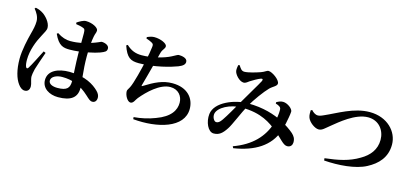

<svg xmlns="http://www.w3.org/2000/svg" viewBox="-69 -1323 4118 1918"><g transform="rotate(15 1990.0 -364.0)"><path d="M563.3 30.5C696.9 30.5 757.2 -18.9 757.2 -114.2C757.2 -182.7 735.7 -285.8 735.7 -439.1C735.7 -521 743.3 -606.4 751.5 -644.5C757.7 -680.6 768.2 -689.2 768.2 -713.3C768.2 -741.6 705.3 -776.6 638 -776.6C611.5 -776.6 573.5 -754.8 547.9 -737.4L550.7 -721.7C575 -718 601.2 -713.6 622.6 -705.2C640 -698.5 648.1 -695.9 648.1 -653.2C648.1 -616.5 647.1 -517 647.3 -440.8C647.9 -337.3 658.4 -211 658.4 -161.4C658.4 -91.7 634.1 -57.4 532.8 -57.4C485.6 -57.4 441.8 -72.6 441.8 -109.6C441.8 -151.6 497.3 -175.7 553.2 -175.7C657.8 -175.7 745.5 -142.7 833.9 -60.7C867.3 -30.2 882.4 -14.4 905.4 -14.4C932.2 -14.4 949.6 -33.6 949.6 -67.3C949.6 -90.1 938.4 -111.8 916.4 -133.2C867.6 -180.9 775.8 -244 609.2 -244C494 -244 393.5 -201.2 393.5 -102.5C393.5 -16.5 473.1 30.5 563.3 30.5ZM223.2 53.4C255.9 53.4 273.8 32.9 273.8 -3.1C273.8 -33.9 254.5 -67.5 254.5 -103.6C254.5 -119.1 258.6 -140.1 267.2 -179.8C277.5 -216.1 310.6 -310.4 329.6 -364.6L307.6 -374.4C281.2 -324.1 227.6 -214.7 204 -178.8C194.5 -163.6 184.4 -164.9 177.6 -179.5C171.2 -193.8 167.3 -219.1 167.3 -250.2C167.3 -350.4 208.3 -451.4 244.8 -517.6C267.6 -564.3 283.8 -583.8 283.8 -611.5C283.8 -666.3 228.4 -723.8 197.8 -743.2C173.1 -759.7 152.5 -767.8 119.1 -775.6L108.9 -764.8C134.7 -734.4 161.4 -691.8 161.1 -645.9C160.9 -601.1 150.8 -560.8 137.8 -512.1C122 -452.1 93.6 -333.1 93.6 -241.5C93.6 -126.8 118.9 -41.7 155.7 8.1C175 35.4 198.7 53.4 223.2 53.4ZM552.6 -458.6C670.2 -458.6 811.5 -492.8 856.8 -510.4C902.8 -528.9 919.9 -536.4 919.9 -568.6C919.9 -599.7 878.8 -616.7 842.9 -617C836.5 -617 809.5 -599.8 737.9 -577C691.7 -561.2 622.2 -542.6 535.5 -542.6C493.6 -542.6 449.4 -555.7 399.6 -588.6L387.9 -578.4C437.4 -467.3 488.2 -458.6 552.6 -458.6Z M1344.5 27.1 1346.8 48.2C1601 71.6 1865.7 0.9 1865.7 -196.5C1865.7 -303.2 1792.1 -400.2 1633.1 -400.2C1534.1 -400.2 1453.8 -360.4 1353.3 -297.8C1341.1 -289.2 1339.2 -292.3 1342.6 -305.1C1353.5 -346.1 1386.7 -462.7 1407.2 -544.2C1419.2 -592.8 1429 -632.4 1437.7 -662.1C1449.8 -704.5 1473.2 -711.6 1473.2 -738.9C1473.2 -766.4 1406.5 -798.4 1339.1 -798.4C1315 -798.4 1292.8 -791 1265.5 -779.2L1265.8 -764.4C1291.5 -755.9 1309.3 -749.2 1324.6 -740.1C1341.3 -730.3 1345.9 -724.5 1343.4 -700.2C1340.2 -667.2 1329.6 -606.4 1316.3 -544.7C1298.9 -464.6 1259 -300.9 1233.8 -253.5C1219.1 -223.9 1211.3 -219.9 1211.3 -205.1C1211.3 -163.1 1244.4 -104.9 1276.2 -104.9C1306.5 -104.9 1316.9 -144.3 1336.5 -167.8C1400.6 -245.3 1515.7 -358.2 1623.3 -358.2C1707 -358.2 1752.2 -297.4 1752.2 -229.8C1752.2 -154.7 1709.6 -75.4 1562.6 -22.1C1494 4.6 1419.6 20.9 1344.5 27.1ZM1255.9 -506.2C1417.7 -506.2 1582.6 -554.5 1645.1 -578.6C1690.3 -596.5 1710.1 -614.7 1710.1 -641.1C1710.1 -682.6 1648.3 -689.2 1620.9 -689.2C1611.3 -689.2 1595.2 -678.8 1555.5 -657.9C1490.9 -623.9 1367.6 -590.4 1261.8 -590.4C1198.8 -590.4 1150.8 -608.5 1102.2 -654.7L1088.1 -645.5C1128.7 -528.6 1169.3 -506.2 1255.9 -506.2Z M2158.3 -21.8C2213 -21.8 2246.6 -48.3 2286.7 -110.4C2313.5 -148.5 2374.2 -297.4 2417.6 -376.3C2457.4 -448.6 2536.3 -555.3 2578.2 -597.4C2608.9 -628.3 2650.9 -641.6 2650.9 -669.1C2650.9 -708.5 2566.2 -767.5 2528.6 -767.5C2510 -767.5 2496.3 -749.1 2456.7 -735.5C2413.5 -720.4 2335.4 -696.7 2295.6 -696.7C2265.9 -696.7 2252.8 -719 2234.4 -748.2L2220 -744.8C2216.6 -727.1 2213 -705.3 2214.9 -686.3C2218.4 -650.3 2272.2 -590 2316.4 -590C2338.7 -590 2356.8 -608.2 2372.3 -618.6C2400.5 -636.5 2444.2 -662.4 2473.7 -673C2490.5 -678.9 2498.9 -670.8 2489.4 -651.4C2472.7 -617.2 2376.9 -460.7 2328.4 -374.9C2304.1 -332.3 2243.2 -225.1 2212.2 -181.1C2189.7 -148.8 2175.7 -137.9 2153.6 -137.9C2131.1 -137.9 2107.8 -179.8 2114.9 -215.3C2128.4 -281.4 2244 -344.6 2364.1 -344.6C2570.9 -344.6 2670.2 -266.8 2739.7 -212.3C2822.9 -146.9 2857 -89.2 2900.6 -89.2C2937.9 -89.2 2952.2 -115.9 2952.9 -141C2953.6 -182 2937.3 -204.8 2913 -227.9C2882.6 -255.1 2827.2 -292.9 2776.5 -319C2691.9 -361.1 2574.2 -401.5 2412.7 -401.5C2279.8 -401.5 2082.4 -327.2 2067.8 -198.8C2058.3 -116.2 2099.7 -21.8 2158.3 -21.8ZM2377.1 52 2386.1 69.7C2602.2 36 2751.6 -57.2 2807.9 -222C2827.2 -278.5 2838.4 -339.8 2843.6 -371.8C2846.6 -392.5 2851.6 -414.9 2851.6 -432.9C2851.6 -461.7 2796.7 -505.5 2749.8 -506.8C2726.3 -507.6 2701 -497.1 2681.6 -484.9L2682.1 -471.2C2700.7 -466 2713.6 -460.8 2723.9 -452.7C2736.9 -442.7 2738.5 -434.8 2738.7 -417.1C2739.3 -385.4 2733.3 -327.8 2716.3 -276.5C2669.2 -128.8 2563.2 -15.2 2377.1 52Z M3292.8 -69.8 3295.6 -46.7C3442.9 -35.6 3619.9 -48.4 3727.9 -106.3C3830.1 -160 3909.6 -240.9 3909.6 -374.7C3909.6 -507.8 3795.8 -632.2 3612.4 -632.2C3448.2 -632.2 3296.9 -535 3178.3 -483.6C3145.8 -468.2 3130.5 -465.2 3116.5 -465.2C3090.2 -465.2 3064 -486.2 3050.2 -503L3036 -496.4C3035.9 -473.7 3033.6 -445.3 3043.6 -420.6C3060 -378.3 3119.8 -332.3 3161.2 -332.3C3198.1 -332.3 3219.8 -360.3 3274.1 -403.2C3330.5 -448.3 3476.9 -577.5 3609.5 -577.5C3723 -577.5 3786.9 -488.8 3786.9 -391.3C3786.9 -290.8 3729.7 -219.4 3643.2 -169.8C3540.3 -107.5 3431.9 -85.8 3292.8 -69.8Z"/></g></svg>

Font: Source Han Serif CN VF
Style: Regular
Weight: 250
Designer: Ryoko NISHIZUKA 西塚涼子 (kana & ideographs); Frank Grießhammer (Latin, Greek & Cyrillic); Wenlong ZHANG 张文龙 (bopomofo); San
Foundry: Adobe
Version: Version 2.002;hotconv 1.1.0;makeotfexe 2.6.0